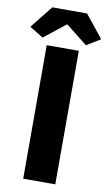

<svg xmlns="http://www.w3.org/2000/svg" viewBox="-123 -1005 601 1055"><g transform="rotate(10 177.5 -477.5)"><path d="M86 0H265V-745H86ZM56 -782 175 -876H179L298 -782L375 -829L274 -955H80L-20 -829Z"/></g></svg>

Font: Noto Sans JP Black
Style: Regular
Weight: 900
Designer: Ryoko NISHIZUKA 西塚涼子 (kana, bopomofo & ideographs); Paul D. Hunt (Latin, Greek & Cyrillic); Sandoll Communications 산돌커뮤니
Foundry: Adobe
Version: Version 2.002;hotconv 1.0.116;makeotfexe 2.5.65601